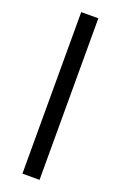

<svg xmlns="http://www.w3.org/2000/svg" viewBox="-139 -741 492 782"><g transform="rotate(20 107.0 -350.0)"><path d="M69.8 0V-700.2H144V0Z"/></g></svg>

Font: LT Superior
Style: Regular
Weight: 400
Designer: Daniel Lyons
Foundry: LyonsType
Version: Version 1.000